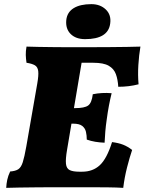

<svg xmlns="http://www.w3.org/2000/svg" viewBox="-20 -904 698 927"><path d="M10 3Q11 -17 15 -36Q19 -55 29 -76Q55 -78 68.5 -87Q82 -96 90 -121Q98 -146 107 -197L160 -501Q167 -541 164.5 -561Q162 -581 148 -589Q134 -597 108 -601Q105 -620 104.5 -638.5Q104 -657 108 -679Q132 -678 167.5 -677.5Q203 -677 242 -676.5Q281 -676 317 -676Q353 -676 378 -676Q452 -676 504 -676.5Q556 -677 593 -677.5Q630 -678 658 -679Q651 -638 648 -590Q645 -542 649 -497Q603 -485 551 -485Q549 -520 539.5 -546Q530 -572 505 -586.5Q480 -601 430 -601H374L337 -382H343Q388 -382 405.5 -394.5Q423 -407 428 -449Q472 -458 519 -454Q512 -426 506 -394.5Q500 -363 495 -325Q491 -298 488.5 -269.5Q486 -241 485 -215Q461 -216 440 -219.5Q419 -223 399 -230Q399 -250 395 -267.5Q391 -285 377 -296Q363 -307 333 -307H325L304 -182Q296 -136 298.5 -113Q301 -90 317 -82.5Q333 -75 363 -75H377Q428 -75 462 -106.5Q496 -138 521 -218Q552 -214 574 -205.5Q596 -197 618 -180Q606 -145 593.5 -96Q581 -47 575 3Q545 1 499 0.5Q453 0 403 0Q353 0 310 0Q284 0 243 0Q202 0 157.5 0.5Q113 1 73.5 1.5Q34 2 10 3ZM391 -715Q346 -715 321 -740Q296 -765 300 -807Q304 -845 335.5 -864.5Q367 -884 421 -884Q464 -884 491 -858Q518 -832 512 -790Q502 -715 391 -715Z"/></svg>

Font: Vollkorn Black
Style: Italic
Weight: 900
Italic angle: -11°
Designer: Friedrich Althausen
Foundry: Friedrich Althausen
Version: Version 5.000; ttfautohint (v1.8.3)